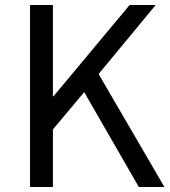

<svg xmlns="http://www.w3.org/2000/svg" viewBox="-20 -753 686 773"><path d="M101 0V-733H193V-365H195L502 -733H607L377 -455L642 0H539L319 -382L193 -232V0Z"/></svg>

Font: Noto Sans TC
Style: Regular
Weight: 400
Designer: Ryoko NISHIZUKA  (kana, bopomofo & ideographs); Paul D. Hunt (Latin, Greek & Cyrillic); Sandoll Communications , Soo-you
Foundry: Adobe
Version: Version 2.004-H2;hotconv 1.0.118;makeotfexe 2.5.65603